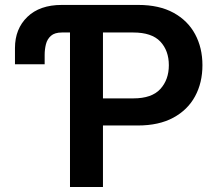

<svg xmlns="http://www.w3.org/2000/svg" viewBox="-20 -747 871 767"><path d="M391.3 0H259.6V-617.2H227.6Q198.5 -617.2 183.6 -604Q168.7 -590.9 163.5 -570.3Q158.4 -549.7 158.4 -527.7V-490.4H39.8V-555Q39.8 -631.7 89.3 -679.5Q138.8 -727.3 226.6 -727.3H532.3Q616.1 -727.3 673.1 -696Q730.1 -664.8 759.4 -610.4Q788.7 -556.1 788.7 -486.5Q788.7 -416.5 759.2 -362.2Q729.8 -307.9 672.2 -276.8Q614.7 -245.7 530.5 -245.7H391.3ZM512.8 -354Q586.3 -354 620.4 -391.3Q654.5 -428.6 654.5 -486.5Q654.5 -544.7 620.4 -581Q586.3 -617.2 512.1 -617.2H391.3V-354Z"/></svg>

Font: Linik Sans SemiBold
Style: Regular
Weight: 600
Designer: Rasmus Andersson (font), Cristiano Sobral (main changes)
Foundry: rsms
Version: Version 3.018;June 1, 2022;FontCreator 14.0.0.2814 64-bit; t